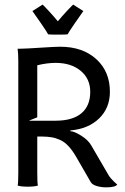

<svg xmlns="http://www.w3.org/2000/svg" viewBox="-20 -805 540 830"><path d="M340.3 -757.3Q329.1 -742.2 301.8 -702.1Q274.4 -662.1 272.5 -656.7Q269 -655.3 229.5 -655.3Q191.4 -655.3 188 -656.7Q186 -662.1 158.7 -702.1Q131.3 -742.2 120.1 -757.3Q120.6 -757.8 140.9 -770.3Q161.1 -782.7 164.1 -785.2Q168.5 -781.7 190.4 -758.1Q212.4 -734.4 230 -712.9Q247.6 -734.4 269.8 -758.1Q292 -781.7 296.4 -785.2Q299.3 -782.7 319.6 -770.3Q339.8 -757.8 340.3 -757.3ZM59.1 -58.1V-540Q59.1 -574.7 56.2 -594.2H62.5Q94.2 -594.7 156.2 -598.9Q218.3 -603 240.2 -603Q336.9 -603 396 -549.6Q455.1 -496.1 455.1 -408.2Q455.1 -338.4 408.7 -293.2Q362.3 -248 284.2 -241.2V-237.8Q299.8 -237.8 330.1 -219.2Q360.4 -200.7 374.5 -176.3L450.2 -46.4Q453.6 -40.5 460 -33.4Q466.3 -26.4 471.2 -21.5Q476.1 -16.6 481.2 -12.2Q486.3 -7.8 486.8 -7.3Q479 4.9 439 4.9Q416.5 4.9 397.5 -1Q378.4 -6.8 372.1 -18.1L310.1 -125.5Q293.5 -154.3 276.6 -172.6Q259.8 -190.9 240.5 -199.7Q221.2 -208.5 203.9 -211.4Q186.5 -214.4 161.1 -214.8H141.1V-58.1Q141.1 -11.7 144 -2.9Q129.4 2 100.1 2Q70.8 2 56.2 -2.9Q59.1 -11.7 59.1 -58.1ZM141.1 -297.9 106.9 -284.2V-283.2H220.2Q293.5 -283.2 331.8 -315.2Q370.1 -347.2 370.1 -408.2Q370.1 -464.4 328.9 -498.8Q287.6 -533.2 220.2 -533.2Q184.6 -533.2 141.1 -522.9Z"/></svg>

Font: Nikodecs
Style: Medium
Weight: 500
Version: Version 0.29